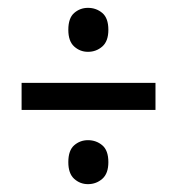

<svg xmlns="http://www.w3.org/2000/svg" viewBox="-20 -568 451 489"><path d="M204 -436Q184 -436 169 -449.5Q154 -463 154 -492Q154 -522 169 -535Q184 -548 204 -548Q225 -548 240.5 -535Q256 -522 256 -492Q256 -463 240.5 -449.5Q225 -436 204 -436ZM35 -357H376V-288H35ZM204 -99Q184 -99 169 -112.5Q154 -126 154 -155Q154 -185 169 -198Q184 -211 204 -211Q225 -211 240.5 -198Q256 -185 256 -155Q256 -126 240.5 -112.5Q225 -99 204 -99Z"/></svg>

Font: Noto Sans Gurmukhi ExtraCondensed
Style: Regular
Weight: 400
Width: 2
Designer: Jelle Bosma - Monotype Design Team
Foundry: Monotype Imaging Inc.
Version: Version 2.004; ttfautohint (v1.8.4.7-5d5b)